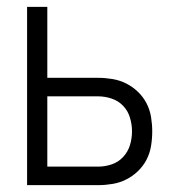

<svg xmlns="http://www.w3.org/2000/svg" viewBox="-20 -540 515 560"><path d="M59 0V-520H118V-313H266Q287 -313 308 -309.5Q329 -306 348 -296.5Q367 -287 382.5 -272Q398 -257 407.5 -238.5Q417 -220 420.5 -199Q424 -178 424 -157Q424 -135 420.5 -114Q417 -93 407.5 -74.5Q398 -56 382.5 -41Q367 -26 348 -16.5Q329 -7 308 -3.5Q287 0 266 0ZM266 -54Q286 -54 305.5 -60.5Q325 -67 339 -82Q353 -97 359 -116.5Q365 -136 365 -157Q365 -177 359 -197Q353 -217 339 -231.5Q325 -246 305.5 -252.5Q286 -259 266 -259H118V-54Z"/></svg>

Font: Iosevka QP Light
Style: Regular
Weight: 300
Designer: Belleve Invis
Foundry: Belleve Invis
Version: Version 20.0.0; ttfautohint (v1.8.4)